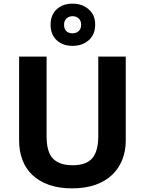

<svg xmlns="http://www.w3.org/2000/svg" viewBox="-20 -1025 796 1055"><path d="M85 -254V-714H236V-277Q236 -188 272 -152.5Q308 -117 379 -117Q454 -117 487 -155.5Q520 -194 520 -278V-714H671V-252Q671 -197 652.5 -149Q634 -101 597.5 -65.5Q561 -30 505.5 -10Q450 10 375 10Q304 10 250 -9Q196 -28 159 -62.5Q122 -97 103.5 -145.5Q85 -194 85 -254ZM379 -773Q325 -773 291.5 -804Q258 -835 258 -889Q258 -943 291.5 -974Q325 -1005 379 -1005Q431 -1005 467 -974Q503 -943 503 -890Q503 -835 467.5 -804Q432 -773 379 -773ZM379 -842Q399 -842 412.5 -854.5Q426 -867 426 -889Q426 -911 412.5 -923.5Q399 -936 379 -936Q359 -936 345.5 -923.5Q332 -911 332 -889Q332 -867 344 -854.5Q356 -842 379 -842Z"/></svg>

Font: BC Sans
Style: Bold
Weight: 700
Designer: Monotype Design Team
Province of B.C.
Foundry: Monotype Imaging Inc.
Version: Version 2.000;GOOG;noto-source:20170915:90ef993387c0